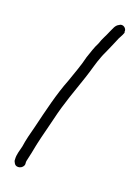

<svg xmlns="http://www.w3.org/2000/svg" viewBox="-119 -756 672 923"><g transform="rotate(15 217.0 -294.5)"><path d="M41 69C40 75 42 80 45 86C55 110 92 100 95 77V70C95 62 98 56 100 49C107 27 114 5 121 -21L125 -34C138 -76 157 -126 171 -169C198 -252 233 -324 266 -400C283 -438 296 -480 314 -515C322 -532 330 -543 338 -559C347 -576 357 -593 366 -611C373 -627 385 -639 392 -656C392 -657 392 -659 391 -661C396 -677 375 -698 356 -685C338 -678 332 -659 322 -643C311 -621 294 -598 285 -575C269 -550 259 -524 246 -495C231 -449 210 -408 191 -364C152 -286 123 -197 93 -108C80 -72 67 -36 59 -1C52 22 41 42 41 69Z"/></g></svg>

Font: Scribbler
Style: Regular
Weight: 400
Designer: Mew Too
Foundry: Cannot Into Space Fonts
Version: Version 1.001